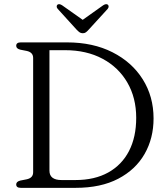

<svg xmlns="http://www.w3.org/2000/svg" viewBox="-20 -904 808 924"><path d="M58 -16.5Q58 -30 77.5 -35L108 -41Q139.5 -47.5 139.5 -75V-625Q139.5 -652.5 108 -659L77.5 -665Q58 -670 58 -683.5Q58 -700 80 -700H302.5Q427.5 -700 521.2 -652.5Q615 -605 667 -522.2Q719 -439.5 719 -334Q719 -238.5 675.8 -163Q632.5 -87.5 549 -43.8Q465.5 0 344 0H80Q58 0 58 -16.5ZM342.5 -37.5Q435.5 -37.5 501 -74Q566.5 -110.5 601 -177.5Q635.5 -244.5 635.5 -337Q635.5 -433 593 -506.5Q550.5 -580 473.5 -621.2Q396.5 -662.5 293 -662.5H218V-82.5Q218 -37.5 276.5 -37.5ZM407.5 -762Q400 -753.5 393.8 -748.8Q387.5 -744 378.5 -744Q369 -744 362.5 -748.8Q356 -753.5 348 -762L258 -861Q252.5 -867 252.8 -872.8Q253 -878.5 256.5 -881.5Q265 -887.5 279 -878.5L378 -808.5L476.5 -878.5Q490.5 -887.5 499 -881.5Q502.5 -878.5 502.8 -872.8Q503 -867 498 -861Z"/></svg>

Font: Fraunces 9pt S050 Light
Style: Regular
Weight: 300
Version: Version 1.000; ttfautohint (v1.8.3)